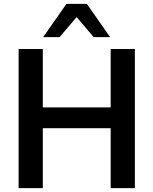

<svg xmlns="http://www.w3.org/2000/svg" viewBox="-20 -972 793 992"><path d="M201.2 -718.8V-417H551.8V-718.8H676.8V0H551.8V-309.6H201.2V0H76.2V-718.8ZM203.1 -780.3 323.2 -952.1H428.7L548.8 -780.3H463.9L376 -883.8L288.1 -780.3Z"/></svg>

Font: Min Sans SemiBold
Style: Regular
Weight: 600
Designer: Jinseong-Kim, NotoSansCJK, Nunito
Foundry: Jinseong-Kim
Version: Version 1.400;Glyphs 3.1.2 (3151)